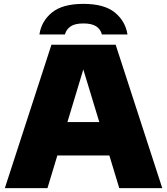

<svg xmlns="http://www.w3.org/2000/svg" viewBox="-20 -971 862 991"><path d="M5 0 245.5 -740H577L817.5 0H595.5L544.5 -168.5H276L225 0ZM328 -341H492.5L410 -612.5ZM183.5 -793Q193.5 -861.5 248 -906.2Q302.5 -951 410.5 -951Q518.5 -951 573 -906.2Q627.5 -861.5 638 -793H506Q499.5 -819.5 476.8 -834.8Q454 -850 410.5 -850Q367 -850 344.5 -834.8Q322 -819.5 315 -793Z"/></svg>

Font: Encode Sans SmExp Black
Style: Regular
Weight: 900
Width: 6
Designer: Multiple Designers
Foundry: Impallari Type
Version: Version 3.002; ttfautohint (v1.8.3) -l 8 -r 50 -G 200 -x 14 